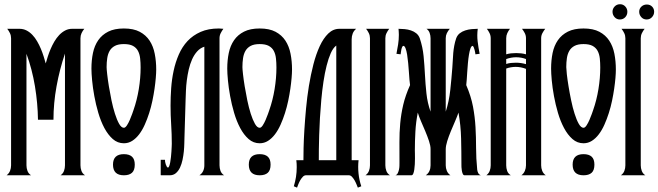

<svg xmlns="http://www.w3.org/2000/svg" viewBox="-20 -818 3073 896"><path d="M70.3 -683.6Q88.9 -683.6 104 -675.8Q119.1 -668 131.3 -655Q143.6 -642.1 153.3 -625.2Q163.1 -608.4 170.7 -590.3Q178.2 -572.3 183.8 -554.4Q189.5 -536.6 193.4 -522Q197.3 -536.1 202.9 -553.7Q208.5 -571.3 216.1 -589.1Q223.6 -606.9 233.6 -624Q243.7 -641.1 256.1 -654.3Q268.6 -667.5 283.7 -675.5Q298.8 -683.6 316.9 -683.6H373.5Q365.7 -674.3 360.6 -663.3Q355.5 -652.3 355.5 -639.6V-46.4Q355.5 -33.2 360.1 -20.5Q364.7 -7.8 377 0H262.7Q274.4 -8.3 278.8 -20.8Q283.2 -33.2 283.2 -46.4V-567.9Q258.3 -494.6 243.9 -415.5Q229.5 -336.4 229.5 -259.3H157.2Q156.2 -335.9 143.1 -415.5Q129.9 -495.1 103.5 -566.9V-46.4Q103.5 -33.2 108.2 -20.5Q112.8 -7.8 125 0H10.7Q22 -8.3 26.9 -20.8Q31.7 -33.2 31.7 -46.4V-639.6Q31.7 -652.3 26.4 -663.3Q21 -674.3 13.7 -683.6Z M558.1 0Q507.3 0 507.3 -49.8Q507.3 -98.6 558.1 -98.6Q583 -98.6 595.9 -86.9Q608.9 -75.2 608.9 -49.8Q608.9 -23.4 595.9 -11.7Q583 0 558.1 0ZM558.1 -685.1Q603 -685.1 632.1 -669.7Q661.1 -654.3 678.2 -628.2Q695.3 -602.1 702.1 -567.1Q709 -532.2 709 -493.2Q709 -477.5 707 -454.3Q705.1 -431.2 701.2 -404.1Q697.3 -377 691.2 -347.7Q685.1 -318.4 676 -290Q667 -261.7 655.5 -236.1Q644 -210.4 629.4 -191.2Q614.7 -171.9 596.9 -160.6Q579.1 -149.4 558.1 -149.4Q528.8 -149.4 506.3 -169.2Q483.9 -189 467 -220.7Q450.2 -252.4 438.7 -291.5Q427.2 -330.6 420.2 -369.4Q413.1 -408.2 409.9 -442.4Q406.7 -476.6 406.7 -498Q406.7 -536.6 413.8 -570.8Q420.9 -605 438.5 -630.4Q456.1 -655.8 485.1 -670.4Q514.2 -685.1 558.1 -685.1ZM636.2 -502.9Q636.2 -525.4 634 -545.4Q631.8 -565.4 624 -580.3Q616.2 -595.2 600.6 -603.8Q585 -612.3 558.1 -612.3Q532.2 -612.3 516.4 -604Q500.5 -595.7 491.9 -581.1Q483.4 -566.4 480.5 -546.9Q477.5 -527.3 477.5 -504.9Q477.5 -496.1 480.2 -471.7Q482.9 -447.3 488 -415.8Q493.2 -384.3 500.2 -350.1Q507.3 -315.9 516.4 -287.4Q525.4 -258.8 535.9 -240.2Q546.4 -221.7 558.1 -221.7Q564.9 -221.7 572.3 -232.9Q579.6 -244.1 585.7 -258.3Q591.8 -272.5 596.7 -286.1Q601.6 -299.8 603 -304.2Q619.1 -350.1 627.7 -402.1Q636.2 -454.1 636.2 -502.9Z M729 0 732.4 -1H730V-72.3H750Q749.5 -69.3 750.5 -63.2Q751.5 -57.1 753.4 -51.3Q755.4 -45.4 758.1 -40.8Q760.7 -36.1 763.7 -36.1Q767.1 -36.1 769.8 -43.2Q772.5 -50.3 774.4 -61Q776.4 -71.8 777.8 -85Q779.3 -98.1 780 -110.6Q780.8 -123 781.2 -133.1Q781.7 -143.1 781.7 -147.5Q781.7 -192.4 778.8 -236.6Q775.9 -280.8 775.9 -325.7Q775.9 -364.3 778.8 -406Q781.7 -447.8 790.3 -487.8Q798.8 -527.8 814.5 -563.7Q830.1 -599.6 855.2 -626.5Q880.4 -653.3 916.3 -669.2Q952.1 -685.1 1001.5 -685.1L1022.5 -683.6Q1015.6 -674.3 1010 -663.3Q1004.4 -652.3 1004.4 -639.6V-46.4Q1004.4 -33.2 1009 -20.5Q1013.7 -7.8 1025.9 0H910.6Q922.9 -8.3 928.2 -20.3Q933.6 -32.2 933.6 -46.4V-600.1Q914.1 -593.8 899.9 -577.9Q885.7 -562 876.2 -540.5Q866.7 -519 860.8 -493.7Q855 -468.3 851.8 -443.1Q848.6 -418 847.7 -394.8Q846.7 -371.6 846.2 -354.5L840.8 -175.3Q840.3 -165 840.1 -147.9Q839.8 -130.9 837.9 -111.3Q835.9 -91.8 831.8 -72Q827.6 -52.2 820.1 -36.1Q812.5 -20 800.8 -10Q789.1 0 772 0Z M1191.9 0Q1141.1 0 1141.1 -49.8Q1141.1 -98.6 1191.9 -98.6Q1216.8 -98.6 1229.7 -86.9Q1242.7 -75.2 1242.7 -49.8Q1242.7 -23.4 1229.7 -11.7Q1216.8 0 1191.9 0ZM1191.9 -685.1Q1236.8 -685.1 1265.9 -669.7Q1294.9 -654.3 1312 -628.2Q1329.1 -602.1 1335.9 -567.1Q1342.8 -532.2 1342.8 -493.2Q1342.8 -477.5 1340.8 -454.3Q1338.9 -431.2 1335 -404.1Q1331.1 -377 1325 -347.7Q1318.8 -318.4 1309.8 -290Q1300.8 -261.7 1289.3 -236.1Q1277.8 -210.4 1263.2 -191.2Q1248.5 -171.9 1230.7 -160.6Q1212.9 -149.4 1191.9 -149.4Q1162.6 -149.4 1140.1 -169.2Q1117.7 -189 1100.8 -220.7Q1084 -252.4 1072.5 -291.5Q1061 -330.6 1054 -369.4Q1046.9 -408.2 1043.7 -442.4Q1040.5 -476.6 1040.5 -498Q1040.5 -536.6 1047.6 -570.8Q1054.7 -605 1072.3 -630.4Q1089.8 -655.8 1118.9 -670.4Q1147.9 -685.1 1191.9 -685.1ZM1270 -502.9Q1270 -525.4 1267.8 -545.4Q1265.6 -565.4 1257.8 -580.3Q1250 -595.2 1234.4 -603.8Q1218.8 -612.3 1191.9 -612.3Q1166 -612.3 1150.1 -604Q1134.3 -595.7 1125.7 -581.1Q1117.2 -566.4 1114.3 -546.9Q1111.3 -527.3 1111.3 -504.9Q1111.3 -496.1 1114 -471.7Q1116.7 -447.3 1121.8 -415.8Q1127 -384.3 1134 -350.1Q1141.1 -315.9 1150.1 -287.4Q1159.2 -258.8 1169.7 -240.2Q1180.2 -221.7 1191.9 -221.7Q1198.7 -221.7 1206.1 -232.9Q1213.4 -244.1 1219.5 -258.3Q1225.6 -272.5 1230.5 -286.1Q1235.4 -299.8 1236.8 -304.2Q1252.9 -350.1 1261.5 -402.1Q1270 -454.1 1270 -502.9Z M1642.1 -683.6Q1630.9 -674.3 1626 -661.6Q1621.1 -648.9 1621.1 -634.8V-70.3H1653.3Q1649.9 -39.6 1653.1 -8.8Q1656.2 22 1666 51.3L1649.9 57.6Q1647.5 51.8 1643.6 42Q1639.6 32.2 1634.3 22.9Q1628.9 13.7 1622.3 6.8Q1615.7 0 1608.4 0H1407.7Q1399.9 0 1393.3 6.8Q1386.7 13.7 1381.3 22.9Q1376 32.2 1372.1 42Q1368.2 51.8 1366.2 57.6L1351.1 51.3Q1357.9 29.3 1361.3 7.6Q1364.7 -14.2 1364.7 -37.6Q1364.7 -45.9 1364.3 -54Q1363.8 -62 1362.8 -70.3H1396Q1396 -90.3 1396.7 -127.4Q1397.5 -164.6 1400.4 -211.7Q1403.3 -258.8 1408.2 -311.8Q1413.1 -364.7 1421.6 -417.2Q1430.2 -469.7 1442.6 -517.8Q1455.1 -565.9 1472.2 -602.8Q1489.3 -639.6 1512 -661.6Q1534.7 -683.6 1564 -683.6ZM1549.3 -70.3V-605.5Q1534.7 -594.7 1523.7 -570.1Q1512.7 -545.4 1504.2 -511.5Q1495.6 -477.5 1489.5 -436.8Q1483.4 -396 1479.5 -353.3Q1475.6 -310.5 1473.1 -267.8Q1470.7 -225.1 1469.5 -187.5Q1468.3 -149.9 1468 -119.4Q1467.8 -88.9 1467.8 -70.3Z M1706.5 -639.6Q1706.5 -652.3 1701.2 -663.3Q1695.8 -674.3 1688.5 -683.6H1796.4Q1789.1 -674.3 1783.7 -663.3Q1778.3 -652.3 1778.3 -639.6V-46.4Q1778.3 -33.2 1783 -20.5Q1787.6 -7.8 1799.8 0H1685.5Q1697.3 -8.3 1701.9 -20.8Q1706.5 -33.2 1706.5 -46.4Z M1966.8 0Q1979 -8.3 1984.1 -20.3Q1989.3 -32.2 1989.3 -46.4V-122.6Q1989.3 -138.2 1981.9 -160.2Q1974.6 -182.1 1964.6 -205.8Q1954.6 -229.5 1944.6 -252.4Q1934.6 -275.4 1929.7 -292.5Q1920.9 -248 1918.5 -204.1Q1916 -160.2 1916 -116.2Q1916 -111.8 1916.3 -101.6Q1916.5 -91.3 1916.5 -78.4Q1916.5 -65.4 1915.8 -51.5Q1915 -37.6 1913.3 -26.1Q1911.6 -14.6 1908.4 -7.3Q1905.3 0 1899.9 0H1825.2Q1832.5 -2.4 1836.2 -9.8Q1839.8 -17.1 1841.8 -25.9Q1843.8 -34.7 1844 -43.7Q1844.2 -52.7 1844.2 -59.1Q1844.2 -109.4 1844 -154.3Q1843.8 -199.2 1847.7 -242.4Q1851.6 -285.6 1861.8 -329.3Q1872.1 -373 1893.6 -420.9Q1892.1 -428.7 1890.9 -445.3Q1889.6 -461.9 1888.2 -482.2Q1886.7 -502.4 1884.8 -523.9Q1882.8 -545.4 1879.9 -563.2Q1877 -581.1 1872.6 -592.5Q1868.2 -604 1862.3 -604Q1859.4 -604 1856.9 -598.9Q1854.5 -593.8 1853 -586.9Q1851.6 -580.1 1850.8 -573.5Q1850.1 -566.9 1849.6 -564.5L1830.1 -566.9Q1834.5 -588.9 1837.9 -610.8Q1841.3 -632.8 1841.3 -655.3Q1841.3 -662.1 1840.8 -669.4Q1840.3 -676.8 1839.8 -683.6Q1853 -683.6 1868.4 -682.1Q1883.8 -680.7 1897.7 -676Q1911.6 -671.4 1922.6 -662.6Q1933.6 -653.8 1939 -639.2Q1952.6 -598.6 1956.8 -555.9Q1960.9 -513.2 1963.1 -469.5Q1965.3 -425.8 1970 -382.1Q1974.6 -338.4 1989.3 -296.9V-639.6Q1989.3 -652.3 1984.9 -664.6Q1980.5 -676.8 1970.2 -683.6H2079.1Q2070.8 -674.3 2065.4 -663.3Q2060.1 -652.3 2060.1 -639.6V-296.9Q2075.7 -345.7 2081.3 -397.9Q2086.9 -450.2 2090.8 -501.5Q2092.3 -519 2093 -536.4Q2093.8 -553.7 2095.2 -570.8Q2096.7 -587.9 2099.9 -605Q2103 -622.1 2108.9 -639.2Q2114.3 -653.8 2125.5 -662.6Q2136.7 -671.4 2151.1 -676Q2165.5 -680.7 2180.9 -682.1Q2196.3 -683.6 2209.5 -683.6Q2205.6 -653.3 2209 -625Q2212.4 -596.7 2218.3 -566.9L2198.7 -564.5Q2198.2 -567.9 2197.3 -573.7Q2196.3 -579.6 2194.6 -585.9Q2192.9 -592.3 2190.7 -597.4Q2188.5 -602.5 2185.5 -604Q2179.7 -603.5 2175.5 -592Q2171.4 -580.6 2168.5 -562.7Q2165.5 -544.9 2163.6 -523.4Q2161.6 -502 2160.4 -481.7Q2159.2 -461.4 2158 -445.1Q2156.7 -428.7 2155.8 -420.9Q2178.2 -368.7 2187.3 -320.6Q2196.3 -272.5 2199 -224.9Q2201.7 -177.2 2201.7 -128.4Q2201.7 -79.6 2207 -25.9Q2208 -17.6 2211.7 -10.5Q2215.3 -3.4 2224.1 0H2147.9Q2142.6 0 2139.6 -6.6Q2136.7 -13.2 2135.3 -21.5Q2133.8 -29.8 2133.5 -38.1Q2133.3 -46.4 2133.3 -49.8Q2133.3 -110.4 2131.8 -171.4Q2130.4 -232.4 2119.6 -292.5Q2113.8 -275.4 2103.8 -252.4Q2093.8 -229.5 2084 -205.8Q2074.2 -182.1 2067.1 -159.7Q2060.1 -137.2 2060.1 -121.1V-46.4Q2060.1 -33.2 2065.2 -20.8Q2070.3 -8.3 2082 0Z M2249.5 0Q2260.7 -8.3 2265.4 -20.8Q2270 -33.2 2270 -46.4V-639.6Q2270 -652.3 2264.6 -663.3Q2259.3 -674.3 2252 -683.6H2359.9Q2352.5 -674.3 2347.4 -663.3Q2342.3 -652.3 2342.3 -639.6V-564.5Q2353.5 -567.9 2365 -569.1Q2376.5 -570.3 2388.7 -570.3Q2399.9 -570.3 2411.6 -569.1Q2423.3 -567.9 2434.6 -564.5V-639.6Q2434.6 -652.3 2429 -663.3Q2423.3 -674.3 2416 -683.6H2524.4Q2517.1 -674.3 2511.2 -663.3Q2505.4 -652.3 2505.4 -639.6V-46.4Q2505.4 -33.2 2510.3 -20.8Q2515.1 -8.3 2526.9 0H2413.1Q2424.3 -8.3 2429.4 -20.8Q2434.6 -33.2 2434.6 -46.4V-496.6Q2410.6 -505.9 2386.7 -505.9Q2375.5 -505.9 2364 -503.9Q2352.5 -502 2342.3 -498V-46.4Q2342.3 -33.2 2346.7 -20.5Q2351.1 -7.8 2363.8 0ZM2434.6 -542.5Q2412.6 -550.8 2388.7 -550.8Q2365.7 -550.8 2342.3 -542.5V-519.5Q2352.5 -522.9 2364.5 -524.2Q2376.5 -525.4 2387.7 -525.4Q2411.1 -525.4 2434.6 -518.6Z M2703.1 0Q2652.3 0 2652.3 -49.8Q2652.3 -98.6 2703.1 -98.6Q2728 -98.6 2741 -86.9Q2753.9 -75.2 2753.9 -49.8Q2753.9 -23.4 2741 -11.7Q2728 0 2703.1 0ZM2703.1 -685.1Q2748 -685.1 2777.1 -669.7Q2806.2 -654.3 2823.2 -628.2Q2840.3 -602.1 2847.2 -567.1Q2854 -532.2 2854 -493.2Q2854 -477.5 2852.1 -454.3Q2850.1 -431.2 2846.2 -404.1Q2842.3 -377 2836.2 -347.7Q2830.1 -318.4 2821 -290Q2812 -261.7 2800.5 -236.1Q2789.1 -210.4 2774.4 -191.2Q2759.8 -171.9 2741.9 -160.6Q2724.1 -149.4 2703.1 -149.4Q2673.8 -149.4 2651.4 -169.2Q2628.9 -189 2612.1 -220.7Q2595.2 -252.4 2583.7 -291.5Q2572.3 -330.6 2565.2 -369.4Q2558.1 -408.2 2554.9 -442.4Q2551.8 -476.6 2551.8 -498Q2551.8 -536.6 2558.8 -570.8Q2565.9 -605 2583.5 -630.4Q2601.1 -655.8 2630.1 -670.4Q2659.2 -685.1 2703.1 -685.1ZM2781.2 -502.9Q2781.2 -525.4 2779.1 -545.4Q2776.9 -565.4 2769 -580.3Q2761.2 -595.2 2745.6 -603.8Q2730 -612.3 2703.1 -612.3Q2677.2 -612.3 2661.4 -604Q2645.5 -595.7 2637 -581.1Q2628.4 -566.4 2625.5 -546.9Q2622.6 -527.3 2622.6 -504.9Q2622.6 -496.1 2625.2 -471.7Q2627.9 -447.3 2633.1 -415.8Q2638.2 -384.3 2645.3 -350.1Q2652.3 -315.9 2661.4 -287.4Q2670.4 -258.8 2680.9 -240.2Q2691.4 -221.7 2703.1 -221.7Q2710 -221.7 2717.3 -232.9Q2724.6 -244.1 2730.7 -258.3Q2736.8 -272.5 2741.7 -286.1Q2746.6 -299.8 2748 -304.2Q2764.2 -350.1 2772.7 -402.1Q2781.2 -454.1 2781.2 -502.9Z M2898.4 -639.6Q2898.4 -652.3 2893.1 -663.3Q2887.7 -674.3 2880.4 -683.6H2988.3Q2981 -674.3 2975.6 -663.3Q2970.2 -652.3 2970.2 -639.6V-46.4Q2970.2 -33.2 2974.9 -20.5Q2979.5 -7.8 2991.7 0H2877.4Q2889.2 -8.3 2893.8 -20.8Q2898.4 -33.2 2898.4 -46.4ZM2962.9 -763.2Q2962.9 -777.3 2973.1 -787.1Q2983.4 -796.9 2998.5 -796.9Q3013.7 -796.9 3023.2 -787.1Q3032.7 -777.3 3032.7 -763.2Q3032.7 -749 3022.7 -738Q3012.7 -727.1 2997.6 -727.1Q2982.4 -727.1 2972.7 -738Q2962.9 -749 2962.9 -763.2ZM2838.4 -763.2Q2838.4 -777.3 2848.4 -787.8Q2858.4 -798.3 2873.5 -798.3Q2888.2 -798.3 2897.9 -787.8Q2907.7 -777.3 2907.7 -763.2Q2907.7 -748 2897.7 -737.5Q2887.7 -727.1 2872.6 -727.1Q2857.9 -727.1 2848.1 -738Q2838.4 -749 2838.4 -763.2Z"/></svg>

Font: XAYAX
Style: Regular
Weight: 400
Designer: Peter Wiegel
Foundry: Peter Wiegel
Version: Version 1.000 2009 initial release